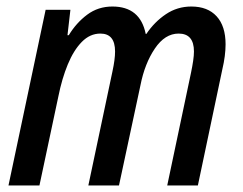

<svg xmlns="http://www.w3.org/2000/svg" viewBox="-20 -569 746 589"><path d="M6 0 120 -539H196L187 -461H191Q214 -499 247.5 -524Q281 -549 325 -549Q410 -549 427 -465H429Q454 -502 489 -525.5Q524 -549 567 -549Q617 -549 644.5 -519Q672 -489 672 -433Q672 -416 669.5 -396.5Q667 -377 662 -356L587 0H493L566 -346Q570 -365 572.5 -382Q575 -399 575 -411Q575 -466 528 -466Q486 -466 455 -420Q424 -374 411 -308L345 0H251L325 -350Q333 -387 333 -411Q333 -466 288 -466Q256 -466 231 -440.5Q206 -415 188 -371.5Q170 -328 159 -273L101 0Z"/></svg>

Font: Noto Sans Condensed Medium
Style: Italic
Weight: 500
Width: 3
Italic angle: -12°
Designer: Monotype Design Team
Foundry: Monotype Imaging Inc.
Version: Version 2.013; ttfautohint (v1.8.4.7-5d5b)